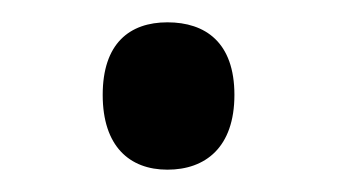

<svg xmlns="http://www.w3.org/2000/svg" viewBox="-20 -138 302 172"><path d="M72 -53C72 -7 96 14 130 14C164 14 190 -6 190 -53C190 -100 164 -118 130 -118C96 -118 72 -99 72 -53Z"/></svg>

Font: Noto Sans Devanagari UI SemiCondensed
Style: Regular
Weight: 400
Width: 4
Designer: Jelle Bosma - Monotype Design Team
Foundry: Monotype Imaging Inc.
Version: Version 2.003